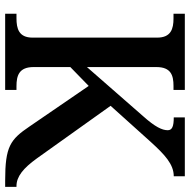

<svg xmlns="http://www.w3.org/2000/svg" viewBox="-16 -738 754 763"><g transform="rotate(90 361.5 -357.0)"><path d="M35 0H338V-45H323C281 -45 247 -55 247 -113V-259L322 -332L483 -97C535 -20 563 0 698 0H723V-45H720C682 -45 649 -72 610 -126L401 -419L544 -578C595 -634 633 -670 681 -670V-714H447V-670C482 -670 498 -664 498 -646C498 -624 485 -596 442 -548L247 -325V-601C247 -659 280 -669 322 -669H338V-714H35V-669H54C95 -669 130 -659 130 -604V-109C130 -54 94 -45 53 -45H35Z"/></g></svg>

Font: Noto Serif Telugu Medium
Style: Regular
Weight: 500
Designer: Jelle Bosma - Monotype Design Team
Foundry: Monotype Imaging Inc.
Version: Version 2.005